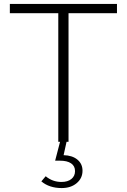

<svg xmlns="http://www.w3.org/2000/svg" viewBox="-20 -720 644 975"><path d="M293 235Q262 235 236 226.5Q210 218 190 201L212 175Q247 204 292 204Q324 204 342.5 189Q361 174 361 149Q361 123 341 109.5Q321 96 285 96H260L285 0H276V-653H30V-700H574V-653H328V0H318L303 68Q347 69 373 90.5Q399 112 399 147Q399 185 369.5 210Q340 235 293 235Z"/></svg>

Font: Red Hat Text VF
Style: Regular
Weight: 300
Designer: Pentagram, MCKL
Foundry: Pentagram, MCKL
Version: Version 1.023